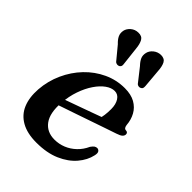

<svg xmlns="http://www.w3.org/2000/svg" viewBox="-208 -804 914 914"><g transform="rotate(45 249.0 -346.5)"><path d="M95 -207Q95 -207 113.2 -213.8Q131.5 -220.5 161 -231Q190.5 -241.5 224.5 -253.8Q258.5 -266 291 -277.8Q323.5 -289.5 347.5 -298.5L334.5 -282Q339 -295.5 341.5 -313Q344 -330.5 344 -354Q344 -386 330.8 -406.5Q317.5 -427 295 -427Q273 -427 250 -410.5Q227 -394 206.8 -364.2Q186.5 -334.5 172.5 -294.2Q158.5 -254 155 -207Q149.5 -134 176.8 -97Q204 -60 255.5 -60Q285.5 -60 313.2 -71.2Q341 -82.5 363.5 -104Q386 -125.5 399.5 -155.5Q408 -167.5 414.5 -171.8Q421 -176 428.5 -176Q437.5 -175.5 442.8 -167.8Q448 -160 444 -143Q435.5 -103.5 405.5 -68.2Q375.5 -33 325.2 -11Q275 11 204.5 11Q143 11 103 -11.5Q63 -34 45.5 -75.5Q28 -117 32 -175Q36.5 -235 60.8 -288.5Q85 -342 124.2 -383Q163.5 -424 213.5 -447.2Q263.5 -470.5 319.5 -470.5Q361.5 -470.5 389.5 -454.8Q417.5 -439 432.2 -412.2Q447 -385.5 449.5 -352Q450.5 -344 454 -338.2Q457.5 -332.5 464.5 -332Q471.5 -332 475.2 -328.5Q479 -325 479 -318.5Q479 -310 471.8 -302.8Q464.5 -295.5 444.5 -289Q424 -282 390.8 -270.8Q357.5 -259.5 318.8 -246Q280 -232.5 241 -219.2Q202 -206 170 -195Q138 -184 118.5 -177.2Q99 -170.5 99 -170.5ZM224 -641 234.5 -548.5Q235.5 -542 234.5 -536.5Q233.5 -531 227 -526.5Q221 -523 214.5 -523.8Q208 -524.5 202.5 -528.5L148 -594.5Q132 -609.5 124.8 -624.2Q117.5 -639 121 -658Q124.5 -675 140.2 -688.8Q156 -702.5 177.5 -703Q202 -704 211.8 -687Q221.5 -670 224 -641ZM373.5 -639 381.5 -547Q382 -540 380.8 -534.2Q379.5 -528.5 373 -525Q367 -521.5 360.5 -522.5Q354 -523.5 349.5 -527.5L296 -595.5Q281 -611 274.2 -626Q267.5 -641 272 -660Q276 -677.5 292.2 -690.5Q308.5 -703.5 329.5 -704Q354 -704 363 -686.5Q372 -669 373.5 -639Z"/></g></svg>

Font: Fraunces Medium
Style: Italic
Weight: 500
Italic angle: -16°
Version: Version 1.000;[b76b70a41]